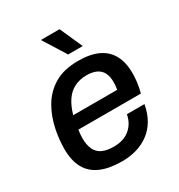

<svg xmlns="http://www.w3.org/2000/svg" viewBox="-174 -840 902 968"><g transform="rotate(-30 277.0 -355.5)"><path d="M257 12Q183 12 133 -9.5Q83 -31 58.5 -75.5Q34 -120 34 -187Q34 -214 37 -242Q40 -270 45 -295Q59 -365 91.5 -419.5Q124 -474 178.5 -506Q233 -538 316 -538Q385 -538 431 -516.5Q477 -495 500 -452.5Q523 -410 523 -347Q523 -324 519.5 -295Q516 -266 508 -237H144Q142 -223 141 -211.5Q140 -200 140 -188Q140 -149 152.5 -123Q165 -97 191 -85Q217 -73 257 -73Q282 -73 304 -79Q326 -85 344 -98Q362 -111 375.5 -131.5Q389 -152 395 -182H497Q488 -132 466.5 -95.5Q445 -59 413.5 -35.5Q382 -12 342.5 0Q303 12 257 12ZM158 -313H414Q416 -325 417 -335.5Q418 -346 418 -355Q418 -389 406.5 -411Q395 -433 372 -443.5Q349 -454 317 -454Q276 -454 244.5 -438Q213 -422 192 -390.5Q171 -359 158 -313ZM289 -591 208 -720 209 -723H315L374 -591Z"/></g></svg>

Font: Archivo SemiBold Medium
Style: Italic
Weight: 500
Italic angle: -10°
Version: Version 2.001